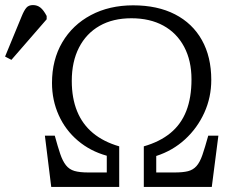

<svg xmlns="http://www.w3.org/2000/svg" viewBox="-128 -737 929 757"><path d="M74 0 49 -202H88Q100 -158 109.5 -130Q119 -102 132 -85.5Q145 -69 165.5 -63Q186 -57 220 -57H293V-123Q228 -141 179 -182.5Q130 -224 103.5 -283Q77 -342 77 -410Q77 -501 117.5 -570Q158 -639 230.5 -677.5Q303 -716 397 -716Q493 -716 562 -680.5Q631 -645 668 -579Q705 -513 705 -422Q705 -353 677.5 -292.5Q650 -232 601.5 -187.5Q553 -143 488 -122V-57H560Q593 -57 613 -62Q633 -67 646.5 -82Q660 -97 670 -126Q680 -155 693 -202H733L707 0H439V-160Q502 -178 544 -212.5Q586 -247 606.5 -299.5Q627 -352 627 -424Q627 -498 598 -552.5Q569 -607 516 -636Q463 -665 390 -665Q317 -665 264.5 -635Q212 -605 183.5 -549.5Q155 -494 155 -418Q155 -350 176 -298.5Q197 -247 238.5 -212.5Q280 -178 342 -160V0ZM-83 -501 -108 -514 -42 -674Q-33 -696 -24 -706.5Q-15 -717 2 -717Q19 -717 31.5 -707Q44 -697 56 -674V-661Z"/></svg>

Font: Literata 18pt Light
Style: Regular
Weight: 300
Designer: Latin by Veronika Burian and Jose Scaglione. Greek by Irene Vlachou. Cyrillic by Vera Evstafieva.
Foundry: TypeTogether
Version: Version 3.103;gftools[0.9.29]